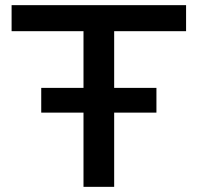

<svg xmlns="http://www.w3.org/2000/svg" viewBox="-20 -725 767 745"><path d="M304 0V-604H25V-705H702V-604H423V0ZM140 -288V-384H587V-288Z"/></svg>

Font: Nunito Sans 7pt SemiExpanded SemiBold
Style: Regular
Weight: 600
Width: 6
Designer: Vernon Adams
Foundry: Vernon Adams
Version: Version 3.101;gftools[0.9.27]